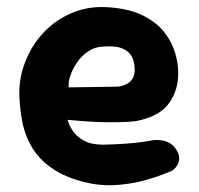

<svg xmlns="http://www.w3.org/2000/svg" viewBox="-20 -521 576 556"><path d="M246 11Q180 -2 138.5 -28.5Q97 -55 75 -90.5Q53 -126 45 -166.5Q37 -207 36 -247Q35 -296 53.5 -343Q72 -390 106 -426.5Q140 -463 188 -483.5Q236 -504 294 -500Q353 -496 392 -477Q431 -458 453.5 -430.5Q476 -403 486 -371.5Q496 -340 496 -311Q497 -263 471.5 -225Q446 -187 386 -173Q370 -169 348.5 -168Q327 -167 303.5 -167Q280 -167 257 -168Q234 -169 216 -170.5Q198 -172 187 -173Q176 -174 176 -174Q179 -160 190 -143Q201 -126 222.5 -114Q244 -102 279 -102Q317 -103 344.5 -105Q372 -107 389.5 -109.5Q407 -112 415 -113.5Q423 -115 423 -115Q423 -115 430 -115.5Q437 -116 448.5 -114.5Q460 -113 471.5 -106.5Q483 -100 491 -87Q500 -72 499 -61Q498 -50 493 -42Q488 -34 482.5 -30Q477 -26 477 -26Q477 -26 456 -17.5Q435 -9 401.5 0.5Q368 10 327 14Q286 18 246 11ZM179 -268 319 -270Q319 -270 324 -270.5Q329 -271 337 -273.5Q345 -276 352.5 -281Q360 -286 365 -295.5Q370 -305 370 -319Q370 -343 361 -358.5Q352 -374 332 -381.5Q312 -389 277 -386Q254 -385 235 -372Q216 -359 203 -340Q190 -321 183.5 -301.5Q177 -282 179 -268Z"/></svg>

Font: Sour Gummy
Style: Bold
Weight: 700
Designer: Stefie Justprince
Foundry: Eifetstype
Version: Version 1.000